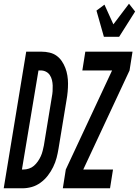

<svg xmlns="http://www.w3.org/2000/svg" viewBox="-62 -1013 747 1033"><path d="M-42 0 79 -735H161Q183 -735 204.5 -730Q226 -725 242.5 -713Q259 -701 270.5 -684Q282 -667 289.5 -647.5Q297 -628 300.5 -606.5Q304 -585 304 -563.5Q304 -542 302 -519.5Q300 -497 296 -475L253 -214Q249 -189 242.5 -164Q236 -139 224 -114.5Q212 -90 195.5 -68.5Q179 -47 156.5 -30.5Q134 -14 109 -7Q84 0 59 0ZM56 -101H64Q79 -101 94 -106Q109 -111 120.5 -121Q132 -131 141.5 -144.5Q151 -158 157.5 -172.5Q164 -187 167.5 -201.5Q171 -216 174 -230L217 -492Q220 -507 221 -522.5Q222 -538 221.5 -553Q221 -568 217.5 -582.5Q214 -597 206 -609Q198 -621 185 -627.5Q172 -634 157 -634H145ZM497 -815 457 -956 500 -988 548 -882 632 -993 665 -951 579 -815ZM276 0 292 -101 541 -634H381L397 -735H651L635 -634L386 -101H546L530 0Z"/></svg>

Font: Iosevka Extended
Style: Bold Italic
Weight: 700
Width: 7
Italic angle: -9°
Monospace: yes
Designer: Belleve Invis
Foundry: Belleve Invis
Version: Version 32.5.0; ttfautohint (v1.8.4)